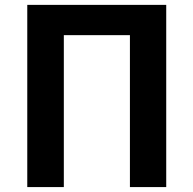

<svg xmlns="http://www.w3.org/2000/svg" viewBox="-20 -760 785 780"><path d="M90.8 0V-740.2H655.3V0H507.8V-617.2H239.3V0Z"/></svg>

Font: Bpmf Zihi Sans Bold
Style: Bold
Weight: 700
Foundry: But Ko
Version: Version 1.320